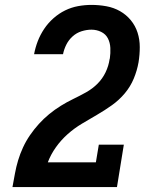

<svg xmlns="http://www.w3.org/2000/svg" viewBox="-20 -763 640 783"><path d="M31 0V-1Q36 -28 41 -55.5Q46 -83 54 -109.5Q62 -136 74 -162Q86 -188 102.5 -212Q119 -236 138.5 -257.5Q158 -279 180.5 -297.5Q203 -316 228 -331.5Q253 -347 279 -359.5Q305 -372 331 -386.5Q357 -401 377.5 -421.5Q398 -442 410.5 -468Q423 -494 427 -522Q427 -523 427.5 -523.5Q428 -524 428 -525Q431 -546 430 -567.5Q429 -589 420 -606.5Q411 -624 392.5 -633Q374 -642 353 -642Q333 -642 312.5 -635.5Q292 -629 276 -614.5Q260 -600 250.5 -581Q241 -562 237 -542H119Q124 -569 134 -595Q144 -621 160 -645Q176 -669 198 -688.5Q220 -708 245.5 -720.5Q271 -733 298.5 -738Q326 -743 353 -743Q384 -743 414 -737.5Q444 -732 469.5 -717.5Q495 -703 513.5 -680.5Q532 -658 541 -630Q550 -602 550 -571Q550 -540 545 -509Q539 -475 525.5 -442.5Q512 -410 489 -382.5Q466 -355 436.5 -334Q407 -313 376 -295Q345 -277 314 -258.5Q283 -240 256 -216Q229 -192 208 -162.5Q187 -133 175 -101H371L383 -173H485L457 0Z"/></svg>

Font: Iosevka Curly Slab ExObl
Style: Bold
Weight: 700
Width: 7
Italic angle: -9°
Monospace: yes
Designer: Belleve Invis
Foundry: Belleve Invis
Version: Version 11.0.0; ttfautohint (v1.8.3)